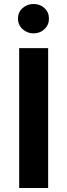

<svg xmlns="http://www.w3.org/2000/svg" viewBox="-20 -941 336 961"><path d="M70 -848Q70 -880 93 -900.5Q116 -921 148 -921Q180 -921 202.5 -900.5Q225 -880 225 -848Q225 -816 202.5 -795Q180 -774 148 -774Q116 -774 93 -795Q70 -816 70 -848ZM76 -700H221V0H76Z"/></svg>

Font: Jost* Semi
Style: Regular
Weight: 600
Version: Version 3.7